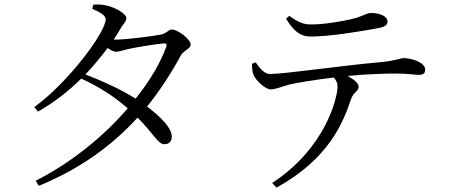

<svg xmlns="http://www.w3.org/2000/svg" viewBox="-20 -798 2040 872"><path d="M735 -585C708 -511 660 -430 596 -350C533 -390 448 -429 368 -460C404 -498 438 -539 469 -580C483 -570 496 -563 506 -563C520 -563 540 -570 561 -575C596 -583 689 -598 724 -601C735 -601 740 -598 735 -585ZM496 -618C506 -633 516 -649 525 -664C539 -690 554 -699 554 -716C554 -735 504 -764 464 -773C442 -778 422 -778 404 -777L399 -758C434 -743 460 -728 460 -710C460 -652 290 -423 136 -312L152 -291C222 -330 289 -382 349 -441C430 -404 500 -359 560 -306C451 -179 304 -59 142 23L156 46C342 -30 487 -135 605 -264C681 -186 699 -142 727 -143C748 -143 761 -157 760 -179C760 -217 709 -268 648 -314C705 -385 755 -461 800 -544C812 -569 846 -576 846 -595C846 -621 786 -664 761 -664C744 -664 738 -646 710 -641C683 -635 554 -618 506 -618Z M1279 -713C1312 -661 1340 -632 1391 -632C1480 -632 1620 -656 1697 -670C1729 -676 1740 -685 1740 -700C1740 -724 1707 -739 1664 -739C1643 -739 1630 -723 1571 -710C1521 -699 1452 -687 1391 -687C1358 -687 1332 -698 1294 -726ZM1124 -508C1125 -487 1126 -471 1131 -459C1142 -431 1187 -391 1210 -392C1233 -393 1259 -404 1290 -413C1320 -421 1413 -436 1496 -446C1508 -432 1513 -420 1513 -406C1513 -352 1457 -124 1216 33L1236 54C1476 -78 1540 -245 1575 -350C1586 -380 1609 -384 1609 -404C1609 -420 1586 -438 1559 -453C1651 -462 1735 -464 1780 -464C1829 -464 1867 -458 1883 -458C1905 -458 1911 -467 1911 -483C1911 -512 1854 -534 1813 -534C1798 -534 1782 -523 1712 -516C1528 -500 1274 -462 1206 -462C1180 -462 1160 -488 1141 -515Z"/></svg>

Font: Source Han Serif K
Style: Regular
Weight: 400
Designer: Ryoko NISHIZUKA 西塚涼子 (kana & ideographs); Frank Grießhammer (Latin, Greek & Cyrillic); Wenlong ZHANG 张文龙 (bopomofo); San
Foundry: Adobe Systems Incorporated
Version: Version 1.001;PS 1.001;hotconv 16.6.54;makeotf.lib2.5.65590